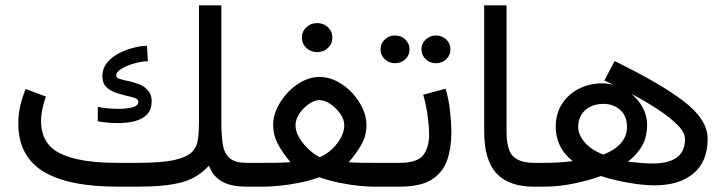

<svg xmlns="http://www.w3.org/2000/svg" viewBox="-20 -697 2710 717"><path d="M417.5 -88.9H494.6Q580.1 -88.9 627.2 -98.6Q674.3 -108.4 694.6 -127.4Q714.8 -146.5 719 -175Q723.1 -203.6 723.1 -240.7V-677.2H806.6V-242.2Q806.6 -192.4 812 -158.2Q817.4 -124 837.4 -106.4Q857.4 -88.9 900.9 -88.9H918.9V0H901.9Q840.8 0 807.6 -19.8Q774.4 -39.6 760.3 -78.6Q717.3 -31.2 656.7 -15.6Q596.2 0 498 0H417.5Q233.9 0 141.1 -57.1Q48.3 -114.3 48.3 -236.8Q48.3 -270.5 55.9 -302.7Q63.5 -335 75.7 -364.7L151.4 -336.4Q143.6 -314.9 138.4 -290.5Q133.3 -266.1 133.3 -244.1Q133.8 -158.7 205.1 -123.8Q276.4 -88.9 417.5 -88.9ZM345.2 -297.9Q358.9 -294.9 380.1 -292.7Q401.4 -290.5 423.3 -290.5Q451.7 -290.5 474.1 -296.1Q496.6 -301.8 496.6 -317.4Q496.6 -326.7 482.9 -331.3Q469.2 -335.9 449.2 -340.3Q429.2 -344.7 409.2 -352.1Q389.2 -359.4 375.7 -373.3Q362.3 -387.2 362.3 -411.1Q362.3 -441.4 379.9 -462.9Q397.5 -484.4 424.6 -498.3Q451.7 -512.2 479.7 -519Q507.8 -525.9 528.8 -525.9L532.2 -468.3Q511.7 -468.3 483.9 -460.9Q456.1 -453.6 435.1 -441.2Q414.1 -428.7 414.1 -414.6Q414.1 -406.2 427.7 -402.1Q441.4 -397.9 461.4 -393.8Q481.4 -389.6 501.2 -381.6Q521 -373.5 533.2 -358.4Q546.4 -342.8 546.4 -319.3Q546.4 -287.1 528.8 -269.3Q511.2 -251.5 482.7 -244.4Q454.1 -237.3 421.4 -237.3Q402.3 -237.3 383.1 -239Q363.8 -240.7 345.2 -243.7Z M1107.4 -556.6Q1107.4 -579.6 1124 -595.2Q1140.6 -610.8 1164.6 -610.8Q1188.5 -610.8 1204.8 -595.2Q1221.2 -579.6 1221.2 -556.6Q1221.2 -533.7 1204.8 -518.1Q1188.5 -502.4 1164.6 -502.4Q1140.6 -502.4 1124 -518.1Q1107.4 -533.7 1107.4 -556.6ZM1348.6 -230Q1348.6 -191.4 1330.3 -158.4Q1312 -125.5 1282.2 -90.8Q1310.1 -89.4 1331.5 -89.1Q1353 -88.9 1369.6 -88.9H1416.5V0H1371.1Q1352.5 0 1320.1 -3.2Q1287.6 -6.3 1248.8 -14.2Q1210 -22 1172.4 -35.2Q1134.8 -21.5 1095.2 -13.9Q1055.7 -6.3 1022 -3.2Q988.3 0 968.3 0H900.9V-88.9H968.3Q988.8 -88.9 1011 -89.1Q1033.2 -89.4 1064.9 -91.3Q1035.6 -125.5 1017.8 -159.2Q1000 -192.9 1000 -231Q1000 -261.2 1014.4 -292.5Q1028.8 -323.7 1053.5 -350.3Q1078.1 -377 1109.1 -393.3Q1140.1 -409.7 1172.9 -409.7Q1207 -409.7 1238.5 -393.3Q1270 -377 1294.9 -350.3Q1319.8 -323.7 1334.2 -292.2Q1348.6 -260.7 1348.6 -230ZM1172.9 -323.2Q1154.3 -323.2 1133.5 -308.8Q1112.8 -294.4 1098.1 -272.7Q1083.5 -251 1083.5 -229Q1083.5 -206.5 1097.4 -183.1Q1111.3 -159.7 1132.1 -140.1Q1152.8 -120.6 1173.8 -109.9Q1210.9 -125.5 1238.3 -160.4Q1265.6 -195.3 1265.6 -230Q1265.6 -250.5 1250.5 -272.2Q1235.4 -293.9 1213.9 -308.6Q1192.4 -323.2 1172.9 -323.2Z M1553.7 -512.7Q1553.7 -534.2 1569.6 -549.3Q1585.4 -564.5 1607.9 -564.5Q1630.9 -564.5 1646.5 -549.6Q1662.1 -534.7 1662.1 -512.7Q1662.1 -490.7 1646.5 -475.8Q1630.9 -460.9 1607.9 -460.9Q1585.4 -460.9 1569.6 -476.1Q1553.7 -491.2 1553.7 -512.7ZM1400.9 -512.7Q1400.9 -534.2 1416.7 -549.3Q1432.6 -564.5 1455.1 -564.5Q1478 -564.5 1493.7 -549.6Q1509.3 -534.7 1509.3 -512.7Q1509.3 -490.7 1493.7 -475.8Q1478 -460.9 1455.1 -460.9Q1432.6 -460.9 1416.7 -476.1Q1400.9 -491.2 1400.9 -512.7ZM1473.6 0H1397.5V-88.9H1472.7Q1538.1 -88.9 1560.3 -117.4Q1582.5 -146 1582.5 -194.8Q1582.5 -222.2 1577.1 -262.7Q1571.8 -303.2 1560.5 -343.3L1644 -365.7Q1655.8 -327.1 1660.6 -282.7Q1665.5 -238.3 1665.5 -202.6Q1665.5 -144 1649.7 -98.4Q1633.8 -52.7 1592.3 -26.4Q1550.8 0 1473.6 0Z M1788.1 -677.2H1871.6V-205.6Q1871.6 -136.7 1896.7 -112.8Q1921.9 -88.9 1973.1 -88.9H1984.9V0H1973.1Q1879.9 0 1834 -49.6Q1788.1 -99.1 1788.1 -206.1Z M2236.8 -396.5 2275.4 -468.8Q2450.7 -383.3 2536.6 -316.2Q2622.6 -249 2622.6 -179.2Q2622.6 -92.8 2569.1 -48.8Q2515.6 -4.9 2425.8 -4.9Q2392.1 -4.9 2354 -10.3Q2315.9 -15.6 2281.7 -23.7Q2247.6 -31.7 2224.1 -39.6Q2181.6 -23.9 2124.5 -12Q2067.4 0 2014.2 0H1966.8V-88.9H2007.8Q2040 -88.9 2064.7 -90.3Q2089.4 -91.8 2118.7 -95.2Q2085 -122.6 2070.1 -155Q2055.2 -187.5 2055.2 -222.2Q2055.2 -272.9 2079.1 -309.6Q2103 -346.2 2142.6 -366Q2182.1 -385.7 2229 -385.7Q2250 -385.7 2271 -380.4Q2254.4 -388.2 2236.8 -396.5ZM2325.2 -93.3Q2346.7 -90.8 2372.1 -88.6Q2397.5 -86.4 2417 -86.4Q2476.1 -86.4 2507.1 -108.6Q2538.1 -130.9 2538.1 -177.7Q2538.1 -201.7 2510.7 -229.7Q2483.4 -257.8 2437.7 -287.8Q2392.1 -317.9 2336.9 -347.2Q2363.8 -325.7 2380.1 -295.4Q2396.5 -265.1 2396.5 -231.4Q2396.5 -185.5 2378.2 -153.1Q2359.9 -120.6 2325.2 -93.3ZM2139.2 -223.1Q2139.2 -194.3 2163.3 -165.8Q2187.5 -137.2 2233.4 -119.6Q2321.3 -155.3 2321.3 -222.2Q2321.3 -264.6 2295.7 -286.9Q2270 -309.1 2233.9 -309.1Q2191.9 -309.1 2165.5 -285.6Q2139.2 -262.2 2139.2 -223.1Z"/></svg>

Font: Vazirmatn RD
Style: Regular
Weight: 400
Designer: Saber Rastikerdar
Foundry: Saber Rastikerdar
Version: Version 32.102